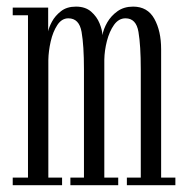

<svg xmlns="http://www.w3.org/2000/svg" viewBox="-20 -546 546 566"><path d="M17.5 0V-22.5H62.5V-501H17.5V-523.5H122V-453.5Q124 -465 133.2 -482.2Q142.5 -499.5 159.8 -513Q177 -526.5 204 -526.5Q231.5 -526.5 248.5 -511.8Q265.5 -497 273.5 -477.2Q281.5 -457.5 282 -442.5Q285 -460.5 296.2 -480Q307.5 -499.5 326.5 -513Q345.5 -526.5 372.5 -526.5Q415 -526.5 435 -490.5Q455 -454.5 455 -401V-22.5H497V0H354V-22.5H395V-342Q395 -411.5 388.2 -451.8Q381.5 -492 350 -492Q330 -492 316.2 -472.8Q302.5 -453.5 295.2 -425.2Q288 -397 287.5 -370V-22.5H328.5V0H187.5V-22.5H227.5V-342Q227.5 -411.5 220.5 -451.8Q213.5 -492 181.5 -492Q162 -492 149 -472.2Q136 -452.5 129.5 -424Q123 -395.5 122.5 -369V-22.5H163V0Z"/></svg>

Font: Imbue 50pt Light
Style: Regular
Weight: 300
Designer: Tyler Finck
Foundry: Etcetera Type Company
Version: Version 1.102; ttfautohint (v1.8.3)